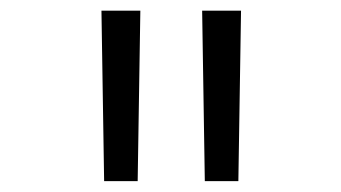

<svg xmlns="http://www.w3.org/2000/svg" viewBox="-20 -713 626 352"><path d="M170.9 -380.9H232.4L237.3 -693.4H166ZM355.5 -380.9H417L421.9 -693.4H350.6Z"/></svg>

Font: Cascadia Code Light
Style: Regular
Weight: 300
Monospace: yes
Designer: Aaron Bell
Foundry: Saja Typeworks
Version: Version 2404.023